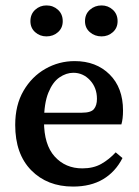

<svg xmlns="http://www.w3.org/2000/svg" viewBox="-20 -676 512 707"><path d="M249 11Q154 11 95 -49Q36 -109 36 -216Q36 -289 66.5 -341.5Q97 -394 147 -422.5Q197 -451 255 -451Q334 -451 383.5 -402Q433 -353 433 -269Q433 -254 431.5 -241Q430 -228 427 -218H80V-261H282Q315 -261 326 -274.5Q337 -288 337 -312Q337 -353 311.5 -380.5Q286 -408 250 -408Q224 -408 199 -391Q174 -374 158 -334.5Q142 -295 142 -229Q142 -143 181.5 -99.5Q221 -56 283 -56Q324 -56 353 -72.5Q382 -89 406 -115L431 -94Q405 -43 359.5 -16Q314 11 249 11ZM151 -542Q127 -542 109.5 -557.5Q92 -573 92 -598Q92 -624 109.5 -640Q127 -656 151 -656Q176 -656 193.5 -640Q211 -624 211 -598Q211 -573 193.5 -557.5Q176 -542 151 -542ZM354 -542Q329 -542 311 -557.5Q293 -573 293 -598Q293 -624 311 -640Q329 -656 354 -656Q378 -656 395.5 -640Q413 -624 413 -598Q413 -573 395.5 -557.5Q378 -542 354 -542Z"/></svg>

Font: Lisu Bosa SemiBold
Style: Regular
Weight: 600
Designer: David Morse, Annie Olsen, Victor Gaultney, Frank Grießhammer (Latin)
Foundry: SIL International
Version: Version 2.000